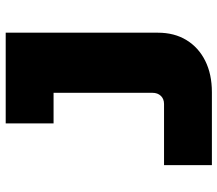

<svg xmlns="http://www.w3.org/2000/svg" viewBox="-66 -538 781 690"><g transform="rotate(-90 325.0 -192.5)"><path d="M553 -563V-16Q553 43 526.5 86.5Q500 130 452 154Q404 178 339 178H77V6H297Q315 6 326 -5.5Q337 -17 337 -36V-563ZM227 -391V-563H365V-391Z"/></g></svg>

Font: Azeret Mono Thin Black
Style: Regular
Weight: 900
Version: Version 1.002